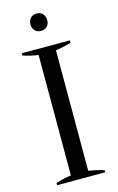

<svg xmlns="http://www.w3.org/2000/svg" viewBox="-132 -931 605 984"><g transform="rotate(-15 170.5 -438.5)"><path d="M136 -798C144 -789 155 -785 169 -785C182 -785 192 -789 201 -798C209 -806 213 -817 213 -830C213 -844 209 -855 201 -864C193 -873 182 -877 169 -877C155 -877 144 -873 136 -864C128 -855 124 -844 124 -830C124 -817 128 -806 136 -798ZM43 -12C43 -12 43 0 43 0C43 0 298 0 298 0C298 0 298 -11 298 -11C271 -20 243 -26 216 -30C216 -30 216 -669 216 -669C248 -674 275 -680 298 -687C298 -687 298 -700 298 -700C298 -700 43 -700 43 -700C43 -700 43 -688 43 -688C69 -679 96 -673 124 -669C124 -669 124 -30 124 -30C99 -27 72 -21 43 -12Z"/></g></svg>

Font: BUSH 25 TRIRONG 0515 A
Style: Regular
Weight: 400
Designer: Katatrad Team
Foundry: CadsonDemak